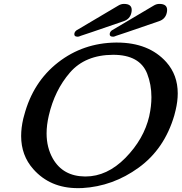

<svg xmlns="http://www.w3.org/2000/svg" viewBox="-20 -933 927 980"><path d="M573.7 -750.5Q563 -745.6 557.6 -745.6Q536.6 -745.6 540.5 -763.7Q542 -770.5 549.8 -777.3L764.2 -904.3Q778.3 -913.1 793.5 -913.1Q833 -913.1 833 -882.3Q833 -875.5 831.1 -867.2Q823.7 -835.4 791.5 -824.7Q576.2 -750.5 573.7 -750.5ZM393.1 -750.5Q382.3 -745.6 377 -745.6Q356 -745.6 359.9 -763.7Q361.3 -770.5 369.1 -777.3L583.5 -904.3Q597.7 -913.1 612.8 -913.1Q652.3 -913.1 652.3 -882.3Q652.3 -875.5 650.4 -867.2Q643.1 -835.4 610.8 -824.7Q395.5 -750.5 393.1 -750.5ZM571.8 -715.8H576.7Q739.7 -715.8 829.1 -615.7Q887.2 -550.3 887.2 -456.1Q887.2 -416 876.5 -371.1Q873.5 -357.4 869.6 -343.8Q819.3 -172.4 687.5 -77.1Q556.2 18.1 399.9 26.9Q388.7 27.3 377 27.3Q235.8 27.3 149.9 -69.8Q87.9 -139.6 87.9 -238.8Q87.9 -280.3 98.6 -326.7Q100.6 -335.4 103.5 -344.7Q148.4 -514.6 276.4 -614.3Q404.3 -713.9 571.8 -715.8ZM557.6 -653.3Q415 -652.8 336.9 -562.5Q258.8 -472.2 229 -342.8Q217.8 -294.4 217.8 -252Q217.8 -179.7 250 -123Q301.8 -33.2 414.1 -32.2H416.5Q526.4 -32.2 620.1 -127Q714.4 -223.1 741.7 -339.8L742.2 -342.8Q752.9 -391.6 752.9 -437Q752.9 -501.5 731 -557.6Q692.9 -653.3 557.6 -653.3Z"/></svg>

Font: Caudex
Style: Bold
Weight: 700
Italic angle: -13°
Version: Version 1.04